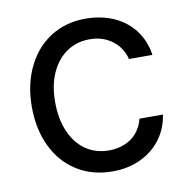

<svg xmlns="http://www.w3.org/2000/svg" viewBox="-67 -602 662 678"><g transform="rotate(-10 264.5 -263.0)"><path d="M42 -262.7Q42 -342.8 72.3 -405.3Q102.5 -467.8 156.7 -502.4Q210.9 -537.1 282.2 -537.1Q338.9 -537.1 384.3 -516.6Q429.7 -496.1 458 -458Q486.3 -419.9 493.2 -370.1H409.2Q403.3 -395.5 386.7 -416.5Q370.1 -437.5 344.2 -450.2Q318.4 -462.9 284.2 -462.9Q237.3 -462.9 201.7 -438.5Q166 -414.1 146 -369.6Q126 -325.2 126 -265.6Q126 -205.1 145.5 -159.7Q165 -114.3 200.7 -89.4Q236.3 -64.5 284.2 -64.5Q315.4 -64.5 341.3 -75.2Q367.2 -85.9 384.8 -106.9Q402.3 -127.9 409.2 -156.2H493.2Q486.3 -108.4 459 -70.8Q431.6 -33.2 386.7 -11.2Q341.8 10.7 284.2 10.7Q210.9 10.7 155.8 -24.4Q100.6 -59.6 71.3 -121.6Q42 -183.6 42 -262.7Z"/></g></svg>

Font: Pretendard GOV Variable
Style: Regular
Weight: 400
Designer: Base glyphs from Inter by Rasmus Andersson; Hangul glyphs from Noto Sans CJK(Source Han Sans) by Jang Soo-young and Kang
Foundry: Kil Hyung-jin
Version: Version 1.307;Glyphs 3.2 (3192)